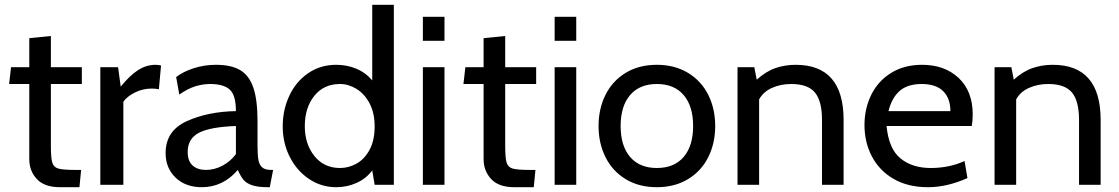

<svg xmlns="http://www.w3.org/2000/svg" viewBox="-20 -770 4662 800"><path d="M102 -107V-420H18L26 -490H102V-611L192 -620V-490H321V-420H192V-162Q192 -111 198 -92Q204 -73 223.5 -67.5Q243 -62 295 -62H318L311 10H230Q165 10 133.5 -24Q102 -58 102 -107Z M398 -490H472L483 -409Q521 -456 555.5 -478Q590 -500 628 -500Q640 -500 651 -497L642 -398Q629 -401 612 -401Q575 -401 542 -384.5Q509 -368 494 -346V0H398Z M670 -132Q670 -225 758 -265Q846 -305 963 -307Q963 -373 937.5 -396.5Q912 -420 856 -420Q825 -420 794 -410.5Q763 -401 727 -376L714 -449Q744 -472 788 -486Q832 -500 880 -500Q943 -500 980.5 -478Q1018 -456 1035.5 -405Q1053 -354 1053 -265V-165Q1053 -125 1056.5 -104.5Q1060 -84 1072 -73Q1084 -62 1109 -62H1118L1104 10H1097Q1055 10 1031 2Q1007 -6 994.5 -21Q982 -36 971 -62Q909 10 821 10Q753 10 711.5 -30Q670 -70 670 -132ZM963 -128V-245Q855 -241 808.5 -216.5Q762 -192 762 -137Q762 -99 782.5 -80.5Q803 -62 838 -62Q874 -62 907.5 -80Q941 -98 963 -128Z M1621 -750V0H1541L1531 -60Q1506 -26 1466 -8Q1426 10 1381 10Q1319 10 1268 -24Q1217 -58 1187.5 -116Q1158 -174 1158 -244Q1158 -312 1185.5 -371Q1213 -430 1264 -465Q1315 -500 1381 -500Q1425 -500 1464 -484Q1503 -468 1531 -435V-750ZM1541 -244Q1541 -299 1520 -339Q1499 -379 1465.5 -399.5Q1432 -420 1397 -420Q1329 -420 1289.5 -370.5Q1250 -321 1250 -244Q1250 -170 1290 -120Q1330 -70 1397 -70Q1433 -70 1466 -88.5Q1499 -107 1520 -146Q1541 -185 1541 -244Z M1742 -700H1832V-600H1742ZM1742 -490H1832V0H1742Z M1995 -107V-420H1911L1919 -490H1995V-611L2085 -620V-490H2214V-420H2085V-162Q2085 -111 2091 -92Q2097 -73 2116.5 -67.5Q2136 -62 2188 -62H2211L2204 10H2123Q2058 10 2026.5 -24Q1995 -58 1995 -107Z M2291 -700H2381V-600H2291ZM2291 -490H2381V0H2291Z M2474 -245Q2474 -317 2503 -375Q2532 -433 2587 -466.5Q2642 -500 2717 -500Q2791 -500 2846.5 -466.5Q2902 -433 2931 -375Q2960 -317 2960 -245Q2960 -173 2931 -115Q2902 -57 2846.5 -23.5Q2791 10 2717 10Q2642 10 2587 -23.5Q2532 -57 2503 -115Q2474 -173 2474 -245ZM2868 -245Q2868 -328 2828.5 -374Q2789 -420 2717 -420Q2645 -420 2605.5 -374Q2566 -328 2566 -245Q2566 -162 2605.5 -116Q2645 -70 2717 -70Q2789 -70 2828.5 -116Q2868 -162 2868 -245Z M3495 -270V0H3405V-270Q3405 -349 3375.5 -384.5Q3346 -420 3277 -420Q3233 -420 3197 -404Q3161 -388 3143 -356V0H3053V-490H3123L3133 -438Q3172 -473 3211.5 -486.5Q3251 -500 3295 -500Q3495 -500 3495 -270Z M3582 -249Q3582 -318 3610.5 -375.5Q3639 -433 3693.5 -466.5Q3748 -500 3822 -500Q3916 -500 3974.5 -445Q4033 -390 4033 -293Q4033 -268 4029 -245H3674Q3683 -150 3732 -110Q3781 -70 3858 -70Q3935 -70 3999 -99L4011 -28Q3926 10 3847 10Q3763 10 3703.5 -24.5Q3644 -59 3613 -118Q3582 -177 3582 -249ZM3940 -307Q3940 -360 3910 -390Q3880 -420 3820 -420Q3762 -420 3729 -391.5Q3696 -363 3682 -307Z M4566 -270V0H4476V-270Q4476 -349 4446.5 -384.5Q4417 -420 4348 -420Q4304 -420 4268 -404Q4232 -388 4214 -356V0H4124V-490H4194L4204 -438Q4243 -473 4282.5 -486.5Q4322 -500 4366 -500Q4566 -500 4566 -270Z"/></svg>

Font: Cabin
Style: Regular
Weight: 400
Designer: Pablo Impallari
Foundry: Pablo Impallari. http://www.impallari.com Igino Marini. http://www.ikern.com
Version: Version 2.200